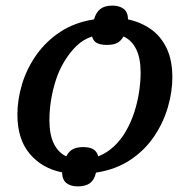

<svg xmlns="http://www.w3.org/2000/svg" viewBox="-20 -610 677 684"><path d="M257 54Q232 54 217 42.5Q202 31 201 4Q130 -10 86 -62Q42 -114 42 -202Q42 -255 58.5 -310Q75 -365 109 -413.5Q143 -462 194 -496Q245 -530 315 -541Q322 -566 337.5 -578Q353 -590 380 -590Q406 -590 421 -578Q436 -566 436 -541Q482 -531 517.5 -506Q553 -481 573.5 -438.5Q594 -396 594 -334Q594 -283 578 -228Q562 -173 529 -124Q496 -75 444.5 -40.5Q393 -6 322 5Q316 31 300.5 42.5Q285 54 257 54ZM330 -53Q361 -65 386 -88.5Q411 -112 429 -143.5Q447 -175 458.5 -210.5Q470 -246 475.5 -282.5Q481 -319 481 -351Q481 -403 465 -435Q449 -467 420 -480Q410 -463 396.5 -456.5Q383 -450 361 -450Q338 -450 325 -457Q312 -464 308 -480Q275 -469 251 -445Q227 -421 208.5 -390Q190 -359 178.5 -323Q167 -287 161.5 -251Q156 -215 156 -182Q156 -130 172 -98Q188 -66 216 -53Q226 -72 240.5 -79Q255 -86 276 -86Q299 -86 312 -78.5Q325 -71 330 -53Z"/></svg>

Font: ET Text
Style: Italic
Weight: 470
Italic angle: -12°
Designer: Monotype Design Team
Foundry: Monotype Imaging Inc.
Version: Version 2.009